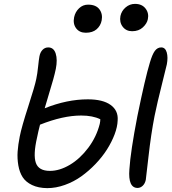

<svg xmlns="http://www.w3.org/2000/svg" viewBox="-20 -952 883 984"><path d="M657.2 -792Q626.5 -792 608.9 -814.9Q591.3 -837.9 597.2 -870.1Q603 -896.5 624 -914.3Q645 -932.1 671.9 -932.1Q707.5 -932.1 725.8 -908.4Q744.1 -884.8 737.8 -854Q733.4 -831.5 712.2 -811.8Q690.9 -792 657.2 -792ZM419.9 -784.2Q387.2 -784.2 370.1 -807.1Q353 -830.1 359.9 -863.8Q365.7 -891.1 385.3 -909.7Q404.8 -928.2 431.2 -928.2Q471.7 -928.2 489.5 -904.3Q507.3 -880.4 501 -847.2Q495.6 -819.8 475.1 -802Q454.6 -784.2 419.9 -784.2ZM222.2 12.2Q176.3 11.7 144.3 -3.7Q112.3 -19 96.2 -43.9Q80.1 -68.8 74 -104.2Q67.9 -139.6 70.3 -175Q72.8 -210.4 81.1 -252Q90.8 -301.8 124.8 -406.5Q158.7 -511.2 166 -547.9Q171.4 -572.8 175.3 -610.6Q179.2 -648.4 182.1 -663.1Q186 -684.1 198 -696.5Q210 -709 227.1 -709Q255.4 -709 265.4 -677.7Q275.4 -646.5 266.1 -599.1Q261.2 -575.2 252.7 -544.7Q244.1 -514.2 229.7 -466.8Q215.3 -419.4 209 -397Q323.2 -442.9 430.2 -442.9Q507.3 -442.9 547.1 -414.1Q586.9 -385.3 583 -335Q582 -302.2 567.4 -263.4Q552.7 -224.6 528.3 -186Q503.9 -147.5 469.5 -111.6Q435.1 -75.7 396.5 -48.1Q357.9 -20.5 312.3 -4.2Q266.6 12.2 222.2 12.2ZM685.1 11.2Q635.7 11.2 643.1 -84Q648.9 -175.3 684.1 -356.9Q724.1 -552.7 748 -630.9Q760.3 -672.9 773.4 -690.9Q786.6 -709 806.2 -709Q827.1 -709 834.5 -683.6Q841.8 -658.2 835 -622.1Q833.5 -613.3 809.8 -519.8Q786.1 -426.3 772 -356.9Q753.9 -264.2 741 -149.2Q728 -34.2 727.1 -29.8Q722.7 -10.3 710.9 0.5Q699.2 11.2 685.1 11.2ZM169.9 -247.1Q149.4 -158.2 163.8 -117.2Q178.2 -76.2 235.8 -76.2Q285.6 -76.2 338.1 -107.4Q390.6 -138.7 432.6 -194.8Q474.6 -251 491.2 -316.9Q494.1 -330.1 494.1 -340.8Q455.1 -359.9 396 -359.9Q302.7 -359.9 185.1 -313Q175.8 -277.3 169.9 -247.1Z"/></svg>

Font: Shantell Sans Normal
Style: Italic
Weight: 400
Italic angle: -11.31°
Designer: Stephen Nixon, Anya Danilova, Shantell Martin
Foundry: Arrow Type
Version: Version 1.006;[559af2be0]